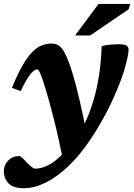

<svg xmlns="http://www.w3.org/2000/svg" viewBox="-48 -736 696 996"><path d="M59.5 -263.5 14 -280Q42.5 -350.5 68.2 -395.2Q94 -440 118.5 -465.2Q143 -490.5 168 -500.2Q193 -510 219 -510Q236.5 -510 250 -503.5Q263.5 -497 275.5 -481Q287.5 -465 299.5 -437Q312 -409.5 328.2 -356Q344.5 -302.5 364 -220.2Q383.5 -138 405 -23L284.5 119.5Q268.5 42.5 254.8 -19.2Q241 -81 228.5 -129.5Q216 -178 205.5 -216Q195 -254 185.5 -284Q173 -324 165.5 -343.5Q158 -363 153.5 -369.5Q149 -376 144 -376Q135.5 -376 123.5 -365.8Q111.5 -355.5 95.5 -331Q79.5 -306.5 59.5 -263.5ZM319 8.5 334 5Q366.5 -42.5 392 -96.5Q417.5 -150.5 436 -212Q454.5 -273.5 465.5 -344.5Q476.5 -415.5 479.5 -497Q495.5 -501.5 520 -504Q544.5 -506.5 573 -506.5Q598.5 -506.5 609.2 -498.8Q620 -491 619 -476.5Q616.5 -445.5 606 -405Q595.5 -364.5 577.8 -317Q560 -269.5 536.8 -219Q513.5 -168.5 485.2 -117.2Q457 -66 425 -18Q368 67.5 307.8 125Q247.5 182.5 188.5 211.5Q129.5 240.5 75 240.5Q21.5 240.5 -3.2 215.5Q-28 190.5 -28 152.5Q-28 120 -5.2 96.8Q17.5 73.5 52 73.5Q57 73.5 66.5 82Q76 90.5 88 104Q100.5 117.5 113.5 128.2Q126.5 139 134.5 139Q162 139 192.8 125.5Q223.5 112 256 83.2Q288.5 54.5 319 8.5ZM341.5 -552 463 -715.5H627.5L619.5 -688L419.5 -552Z"/></svg>

Font: Newsreader 9pt
Style: Bold Italic
Weight: 700
Italic angle: -17°
Designer: Hugues Gentile
Foundry: Production Type
Version: Version 1.003